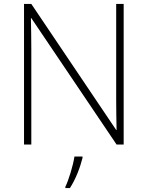

<svg xmlns="http://www.w3.org/2000/svg" viewBox="-20 -734 751 975"><path d="M608 0V-714H570V-231C570 -181 571 -120 572 -74H570L139 -714H102V0H139V-481C139 -538 138 -587 137 -642H139L572 0ZM399 68V61H358C352 104 328 183 312 214V221H335C365 175 387 116 399 68Z"/></svg>

Font: Noto Sans Meetei Mayek ExtraLight
Style: Regular
Weight: 200
Designer: Monotype Design Team and Neelakash Kshetrimayum
Foundry: Monotype Imaging Inc.
Version: Version 2.002